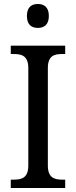

<svg xmlns="http://www.w3.org/2000/svg" viewBox="-20 -943 381 963"><path d="M170 -803C200 -803 225 -818 225 -863C225 -908 200 -923 170 -923C139 -923 115 -908 115 -863C115 -818 139 -803 170 -803ZM34 0H307V-42H292C252 -42 220 -52 220 -113V-601C220 -663 251 -672 292 -672H307V-714H34V-672H50C89 -672 122 -663 122 -601V-113C122 -51 89 -42 50 -42H34Z"/></svg>

Font: Noto Serif Sinhala SemiCondensed
Style: Regular
Weight: 400
Width: 4
Designer: Jelle Bosma - Monotype Design Team
Foundry: Monotype Imaging Inc.
Version: Version 2.007